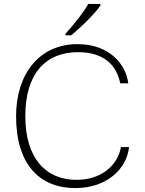

<svg xmlns="http://www.w3.org/2000/svg" viewBox="-20 -949 737 979"><path d="M314 -769H343C410 -825 469 -886 492 -921V-929H430C413 -896 361 -828 314 -777ZM364 10C528 10 627 -91 638 -199H597C580 -109 501 -32 370 -32C212 -32 109 -144 109 -357C109 -569 209 -683 378 -683C504 -683 574 -622 593 -524H634C623 -619 540 -724 375 -724C181 -724 62 -572 62 -357C62 -111 181 10 364 10Z"/></svg>

Font: Kathrein 35 Thin
Style: Regular
Weight: 250
Designer: Lazydogs Typefoundry, based on Open Sans by Ascender Corporation
Foundry: Lazydogs Typefoundry
Version: Version 1.003;PS 001.003;hotconv 1.0.88;makeotf.lib2.5.64775